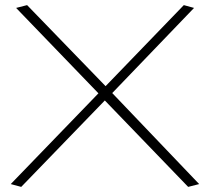

<svg xmlns="http://www.w3.org/2000/svg" viewBox="-20 -725 821 751"><path d="M22 -5 365 -360 43 -694 86 -705 393 -388 699 -705 739 -694 419 -361 759 -5 716 6 390 -332 63 6Z"/></svg>

Font: Georama Expanded ExtraLight
Style: Regular
Weight: 250
Width: 7
Designer: Jean-Baptiste Levee
Foundry: Production Type
Version: Version 1.001